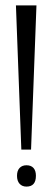

<svg xmlns="http://www.w3.org/2000/svg" viewBox="-20 -680 194 711"><path d="M59 -126 39 -660H115L95 -126ZM78 11Q62 11 52.5 0.5Q43 -10 43 -29Q43 -48 52.5 -58Q62 -68 78 -68Q95 -68 104 -58Q113 -48 113 -29Q113 11 78 11Z"/></svg>

Font: Bricolage Grotesque 72pt Condensed ExtraLight
Style: Regular
Weight: 250
Width: 3
Designer: Mathieu Triay
Foundry: Atelier Triay
Version: Version 1.001;gftools[0.9.33.dev8+g029e19f]